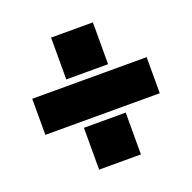

<svg xmlns="http://www.w3.org/2000/svg" viewBox="-110 -800 820 820"><g transform="rotate(-20 300.0 -390.0)"><path d="M560 -308H40V-472H560ZM395 -90H205V-280H395ZM395 -500H205V-690H395Z"/></g></svg>

Font: Tanohe Sans Black
Style: Regular
Weight: 900
Designer: Village Type and Design LLC & Cristiano Sobral
Foundry: Cooper Hewitt Smithsonian Design Museum
Version: Version 1.00;March 11, 2020;FontCreator 12.0.0.2522 64-bit; 